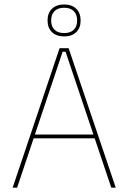

<svg xmlns="http://www.w3.org/2000/svg" viewBox="-20 -860 588 880"><path d="M38 0 253 -639H294.5L510.5 0H490L280.5 -623H267L58.5 0ZM127 -226V-243.5H421V-226ZM198 -765.5V-766.5Q198 -800.5 218.5 -820Q239 -839.5 274 -839.5Q309 -839.5 329.2 -820Q349.5 -800.5 349.5 -766.5V-765.5Q349.5 -732 329.2 -712.5Q309 -693 274 -693Q239 -693 218.5 -712.5Q198 -732 198 -765.5ZM214.5 -765.5Q214.5 -738.5 230 -723.5Q245.5 -708.5 274 -708.5Q302.5 -708.5 318 -723.5Q333.5 -738.5 333.5 -765.5V-766.5Q333.5 -794 318 -809.2Q302.5 -824.5 274 -824.5Q245.5 -824.5 230 -809.2Q214.5 -794 214.5 -766.5Z"/></svg>

Font: Anek Gurmukhi Thin
Style: Regular
Weight: 250
Designer: Sarang Kulkarni (Gurmukhi), Yesha Goshar (Latin)
Foundry: Ek Type
Version: Version 1.003